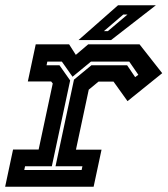

<svg xmlns="http://www.w3.org/2000/svg" viewBox="-22 -708 636 728"><path d="M-2.5 0 27.5 -141H124.5L178 -391.5L172 -399H83.5L113.5 -540H240L265.5 -500L312.5 -540H507L593 -430.5L461.5 -324.5L408.5 -398.5H351.5L314.5 -368L266 -140.5H363L333 0ZM70 -63.5H287.5L290.5 -77.5H188.5L258.5 -406L324.5 -460.5H460L490.5 -415.5L502.5 -424.5L468 -474.5H323L253 -417L212.5 -474.5H157.5L154.5 -460.5H203.5L244 -403L174.5 -77.5H73ZM275.5 -556 425.5 -688H569L399 -556ZM372 -590H387L461.5 -653H445.5Z"/></svg>

Font: Tourney Thin
Style: Italic
Weight: 100
Italic angle: -12°
Designer: Tyler Finck
Foundry: Etcetera Type Co
Version: Version 1.015